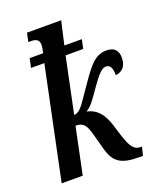

<svg xmlns="http://www.w3.org/2000/svg" viewBox="-142 -850 798 951"><g transform="rotate(-20 257.0 -375.0)"><path d="M430 10H446L457 -35H452C416 -35 400 -56 378 -124L360 -182C341 -243 312 -281 258 -292C286 -308 305 -336 342 -390C381 -445 402 -469 425 -469C450 -469 457 -440 456 -412C494 -415 514 -442 514 -484C514 -520 496 -543 454 -543C395 -543 363 -502 309 -424L264 -359C237 -319 221 -299 195 -297L256 -589H349L359 -637H267L295 -760H115L105 -714H117C143 -714 162 -708 162 -679C162 -666 158 -652 155 -637H84L74 -589H144L21 0H132L183 -245C225 -245 238 -225 253 -168L273 -95C294 -14 330 10 430 10Z"/></g></svg>

Font: Noto Serif Condensed Semi
Style: Italic
Weight: 600
Width: 3
Italic angle: -12°
Designer: Monotype Design Team
Foundry: Monotype Imaging Inc.
Version: Version 1.901